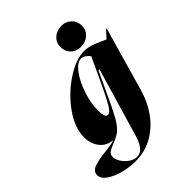

<svg xmlns="http://www.w3.org/2000/svg" viewBox="-360 -872 1214 1214"><g transform="rotate(-45 247.5 -265.0)"><path d="M159 191Q216 191 245 96L382 -369H373L351 -322Q342 -304 333.5 -284.5Q325 -265 315 -245Q265 -136 236.5 -84.5Q208 -33 178 -9Q155 9 112 25Q79 38 64 49.5Q49 61 49 83Q49 105 65.5 130.5Q82 156 107.5 173.5Q133 191 159 191ZM51 24Q56 23 83 19.5Q110 16 122 11V8Q94 7 68 -10Q42 -27 25.5 -59Q9 -91 9 -134Q9 -220 74 -310.5Q139 -401 230.5 -460.5Q322 -520 394 -520Q423 -520 452 -510.5Q481 -501 509.5 -488Q538 -475 547 -471L592 -520H597L474 -90Q451 -9 404 57.5Q357 124 287.5 164Q218 204 132 204Q80 204 25.5 190Q-29 176 -65.5 150.5Q-102 125 -102 94Q-102 59 -61 45Q-20 31 51 24ZM216 -127Q236 -127 261.5 -170Q287 -213 340 -327L404 -465Q375 -500 347 -500Q313 -500 276.5 -451.5Q240 -403 215.5 -330Q191 -257 191 -190Q191 -127 216 -127ZM307 -644Q307 -683 335.5 -708.5Q364 -734 407 -734Q446 -734 472.5 -708Q499 -682 499 -642Q499 -603 470.5 -577.5Q442 -552 399 -552Q359 -552 333 -577.5Q307 -603 307 -644Z"/></g></svg>

Font: Nyght Serif Dark Italic
Style: Regular
Weight: 800
Italic angle: -16°
Designer: Maksym Kobuzan
Version: Version 0.400